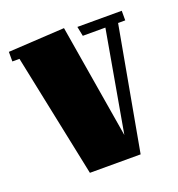

<svg xmlns="http://www.w3.org/2000/svg" viewBox="-100 -596 630 679"><g transform="rotate(-20 214.5 -256.0)"><path d="M315.9 0H125L28.8 -463.9H2V-500L213.9 -512.2L285.2 -84L352.1 -463.9H267.1L259.8 -500H426.8V-463.9H399.9Z"/></g></svg>

Font: Lletraferida
Style: Heavy
Weight: 900
Designer: Josep Patau Bellart
Foundry: Josep Patau Bellart
Version: Version 1.000